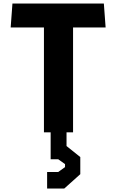

<svg xmlns="http://www.w3.org/2000/svg" viewBox="-20 -750 660 1088"><path d="M229 0H267V152.5H310L348.5 180V197L310 224.5H247V318.5H344L435 237V140L357 77.5V0H394V-594.5H578.5L568.5 -730H50.5L40.5 -594.5H229Z"/></svg>

Font: Monaspace Krypton ExtraBold
Style: Regular
Weight: 800
Designer: Riley Cran & the Lettermatic Team
Foundry: Lettermatic
Version: Version 1.101 (Monaspace Krypton)